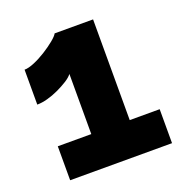

<svg xmlns="http://www.w3.org/2000/svg" viewBox="-108 -668 733 765"><g transform="rotate(-20 259.0 -285.5)"><path d="M494 -144V0H62V-144H204V-399Q195 -387 176 -375Q157 -363 133.5 -352Q110 -341 86 -334.5Q62 -328 42 -328V-476Q59 -476 84 -486.5Q109 -497 134.5 -513Q160 -529 179.5 -545Q199 -561 204 -571H367V-144Z"/></g></svg>

Font: Raleway Thin ExtraBold
Style: Regular
Weight: 800
Version: Version 4.026